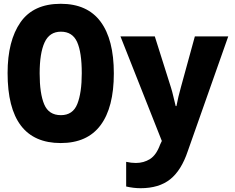

<svg xmlns="http://www.w3.org/2000/svg" viewBox="-20 -745 1240 1012"><path d="M300 9Q440 9 510 -85Q580 -179 580 -358Q580 -537 510 -631Q440 -725 300 -725Q156 -725 88 -627.5Q20 -530 20 -360Q20 9 300 9ZM301 -138Q237 -138 213 -195Q189 -252 189 -358Q189 -465 215 -521.5Q241 -578 301 -578Q362 -578 386.5 -523.5Q411 -469 411 -359Q411 -256 387.5 -197Q364 -138 301 -138ZM721 247Q818 247 877 200Q936 153 970 51L1183 -553H1007L934 -287Q919 -234 910 -186H906Q898 -217 893 -239.5Q888 -262 881 -284L796 -553H615L833 -2L824 17Q804 72 771 93Q738 114 696 114Q672 114 645 108V238Q684 247 721 247Z"/></svg>

Font: Noto Sans Mono Extra
Style: Regular
Weight: 800
Designer: Monotype Design Team
Foundry: Monotype Imaging Inc.
Version: Version 1.900